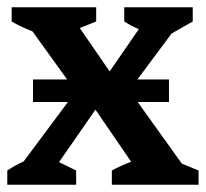

<svg xmlns="http://www.w3.org/2000/svg" viewBox="-22 -507 565 527"><path d="M-2 0V-39Q19 -53 43 -64L186 -256L67 -421Q38 -432 10 -448V-487H242V-448L197 -430L279 -311L359 -427Q338 -436 319 -448V-487H507V-448L449 -415L333 -259L477 -58L523 -39V0H285V-39Q311 -53 338 -63L240 -206L140 -62L187 -39V0ZM68.6 -288.8H441.8V-227H68.6Z"/></svg>

Font: Piazzolla SemiBold
Style: Regular
Weight: 600
Designer: Juan Pablo del Peral
Foundry: Huerta Tipografica
Version: Version 1.330